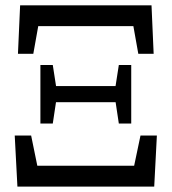

<svg xmlns="http://www.w3.org/2000/svg" viewBox="-20 -689 634 709"><path d="M44.3 0H549.5L559.3 -188.5H498.8L459.2 0L514.5 -76.9H79.2L133.5 0L95 -188.5H34.4L44.3 0ZM129.2 -232.8H174.9L189.9 -332.5V-352.4L174.9 -449H129.2V-232.8ZM152.2 -311.7H440.5V-371.2H152.2V-311.7ZM418.8 -232.8H464.6V-449H418.8L403.8 -352.4V-332.5L418.8 -232.8ZM46.3 -490.4H103L134.9 -669.3L89.2 -592.4H504.5L458.8 -669.3L490.7 -490.4H547.4L539.5 -669.3H54.3L46.3 -490.4Z"/></svg>

Font: Source Serif Variable
Style: Regular
Weight: 389
Designer: Frank Grießhammer
Foundry: Adobe Systems Incorporated
Version: Version 3.001;hotconv 1.0.111;makeotfexe 2.5.65597